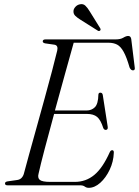

<svg xmlns="http://www.w3.org/2000/svg" viewBox="-20 -889 667 921"><path d="M365.5 0H16.5Q4 0 4 -9Q4 -17 16.5 -19L62 -25.5Q85.5 -28.5 94 -54Q103 -88.5 119.2 -147Q135.5 -205.5 155 -275.8Q174.5 -346 194 -416.8Q213.5 -487.5 229.5 -548Q245.5 -608.5 254.5 -646.5Q260 -671 241.5 -674.5L196.5 -681Q185 -683.5 185 -690.5Q185 -700 198.5 -700H534.5Q558 -700 571.5 -708.2Q585 -716.5 595 -716.5Q607 -716.5 609.5 -702L626 -568Q629.5 -552 618.5 -551.5Q608 -551 601.5 -565.5Q587.5 -614.5 573.2 -640.2Q559 -666 541.8 -675Q524.5 -684 501 -684H333.5Q316.5 -623 292.2 -535.8Q268 -448.5 243.5 -359H395Q419.5 -359 435.2 -374.8Q451 -390.5 452 -435.5Q453 -444.5 461 -444.5Q471 -444.5 473 -433.5L496.5 -282Q499 -267 488.5 -266Q480 -265 475.5 -274.5Q463 -314 445.8 -328.2Q428.5 -342.5 397 -342.5H239.5Q215 -253 194.5 -175Q174 -97 165 -56Q159.5 -36 170.8 -26.2Q182 -16.5 221.5 -16.5H339Q392 -16.5 432.2 -49.8Q472.5 -83 506.5 -159Q511 -168.5 518 -168.5Q526.5 -168.5 526 -157Q524.5 -113.5 506.2 -75Q488 -36.5 461 -12.2Q434 12 405.5 12Q395 12 386.8 6Q378.5 0 365.5 0ZM410 -835 461 -753Q464.5 -746 460 -742.5Q455 -738 449 -742L365 -795Q350.5 -804 341 -813.2Q331.5 -822.5 332.5 -836.5Q333 -846.5 341.8 -856.2Q350.5 -866 364 -868.5Q379 -871.5 389.2 -862Q399.5 -852.5 410 -835Z"/></svg>

Font: Fraunces 72pt S000 Light
Style: Italic
Weight: 300
Italic angle: -16°
Version: Version 1.000; ttfautohint (v1.8.3)